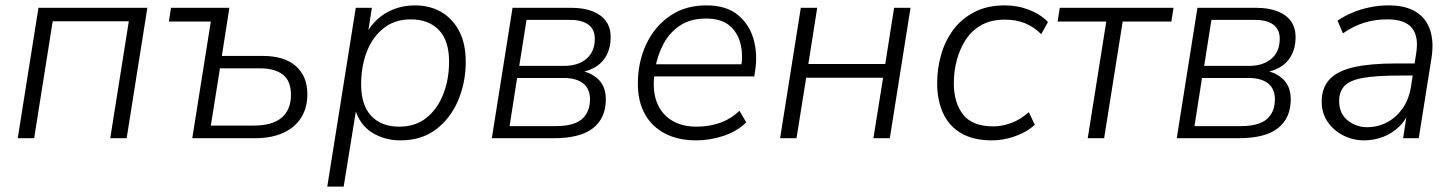

<svg xmlns="http://www.w3.org/2000/svg" viewBox="-20 -514 5416 714"><path d="M46 0 123 -485H528L451 0H390L459 -435H176L107 0Z M695 0 764 -434H608L616 -485H833L805 -306H957Q1038 -306 1080.5 -268Q1123 -230 1123 -164Q1123 -113 1100 -76.5Q1077 -40 1033.5 -20Q990 0 928 0ZM764 -47H924Q993 -47 1027.5 -76.5Q1062 -106 1062 -161Q1062 -213 1032 -236.5Q1002 -260 945 -260H798Z M1197 180 1303 -485H1363L1346 -377H1336Q1353 -413 1380 -439Q1407 -465 1443.5 -479.5Q1480 -494 1523 -494Q1580 -494 1622.5 -468.5Q1665 -443 1688.5 -396.5Q1712 -350 1712 -285Q1712 -207 1683.5 -140Q1655 -73 1601 -32.5Q1547 8 1469 8Q1409 8 1362 -22Q1315 -52 1298 -116H1306L1258 180ZM1465 -43Q1525 -43 1566 -76Q1607 -109 1628.5 -164Q1650 -219 1650 -285Q1650 -363 1612 -402.5Q1574 -442 1507 -442Q1448 -442 1406.5 -409Q1365 -376 1344 -321.5Q1323 -267 1323 -200Q1323 -123 1360.5 -83Q1398 -43 1465 -43Z M1809 0 1886 -485H2103Q2152 -485 2185 -471.5Q2218 -458 2234.5 -434Q2251 -410 2251 -376Q2251 -336 2234.5 -306.5Q2218 -277 2187.5 -261Q2157 -245 2114 -241L2116 -253Q2166 -252 2199.5 -224Q2233 -196 2233 -145Q2233 -75 2185.5 -37.5Q2138 0 2039 0ZM1875 -45H2046Q2114 -45 2144 -71Q2174 -97 2174 -145Q2174 -184 2148.5 -204Q2123 -224 2076 -224H1903ZM1911 -269H2078Q2130 -269 2161 -295.5Q2192 -322 2192 -370Q2192 -404 2168.5 -422Q2145 -440 2100 -440H1938Z M2569 8Q2502 8 2453 -17.5Q2404 -43 2378 -90Q2352 -137 2352 -203Q2352 -281 2382 -347Q2412 -413 2469.5 -453.5Q2527 -494 2606 -494Q2681 -494 2724 -458.5Q2767 -423 2782.5 -367.5Q2798 -312 2788 -250L2785 -230H2397L2404 -275H2755L2736 -262Q2744 -313 2733 -354Q2722 -395 2691.5 -420Q2661 -445 2605 -445Q2547 -445 2508 -418.5Q2469 -392 2447.5 -351Q2426 -310 2418 -267L2415 -246Q2405 -185 2420.5 -139.5Q2436 -94 2474.5 -68.5Q2513 -43 2570 -43Q2617 -43 2657 -57Q2697 -71 2730 -102L2755 -59Q2722 -26 2671.5 -9Q2621 8 2569 8Z M2881 0 2958 -485H3019L2986 -276H3272L3305 -485H3366L3289 0H3228L3264 -225H2978L2942 0Z M3669 8Q3600 8 3554.5 -18.5Q3509 -45 3487 -93.5Q3465 -142 3465 -205Q3465 -258 3479.5 -309.5Q3494 -361 3524.5 -402.5Q3555 -444 3603 -469Q3651 -494 3717 -494Q3765 -494 3808 -477Q3851 -460 3877 -432L3852 -387Q3825 -414 3792 -427.5Q3759 -441 3717 -441Q3666 -441 3630 -421Q3594 -401 3571.5 -366.5Q3549 -332 3538 -290Q3527 -248 3527 -205Q3527 -132 3561.5 -88Q3596 -44 3675 -44Q3707 -44 3741.5 -57Q3776 -70 3806 -97L3828 -50Q3809 -32 3782.5 -19Q3756 -6 3726.5 1Q3697 8 3669 8Z M4025 0 4094 -434H3913L3921 -485H4344L4336 -434H4155L4086 0Z M4356 0 4433 -485H4650Q4699 -485 4732 -471.5Q4765 -458 4781.5 -434Q4798 -410 4798 -376Q4798 -336 4781.5 -306.5Q4765 -277 4734.5 -261Q4704 -245 4661 -241L4663 -253Q4713 -252 4746.5 -224Q4780 -196 4780 -145Q4780 -75 4732.5 -37.5Q4685 0 4586 0ZM4422 -45H4593Q4661 -45 4691 -71Q4721 -97 4721 -145Q4721 -184 4695.5 -204Q4670 -224 4623 -224H4450ZM4458 -269H4625Q4677 -269 4708 -295.5Q4739 -322 4739 -370Q4739 -404 4715.5 -422Q4692 -440 4647 -440H4485Z M5053 8Q5012 8 4976 -10Q4940 -28 4917.5 -60.5Q4895 -93 4895 -136Q4895 -187 4924 -218.5Q4953 -250 5014 -264Q5075 -278 5170 -278H5251L5244 -233H5184Q5099 -233 5050 -224.5Q5001 -216 4980.5 -195Q4960 -174 4960 -139Q4960 -91 4992 -66Q5024 -41 5064 -41Q5103 -41 5137 -58.5Q5171 -76 5195 -109.5Q5219 -143 5227 -191L5246 -313Q5257 -377 5231 -409.5Q5205 -442 5139 -442Q5093 -442 5053 -429.5Q5013 -417 4974 -390L4954 -437Q4978 -454 5009 -467Q5040 -480 5074.5 -487Q5109 -494 5144 -494Q5207 -494 5245.5 -470Q5284 -446 5298.5 -401.5Q5313 -357 5303 -296L5256 0H5198L5215 -113H5225Q5212 -72 5185 -45Q5158 -18 5123.5 -5Q5089 8 5053 8Z"/></svg>

Font: Nunito Sans 12pt Light
Style: Italic
Weight: 300
Italic angle: -9°
Designer: Vernon Adams
Foundry: Vernon Adams
Version: Version 3.101;gftools[0.9.27]